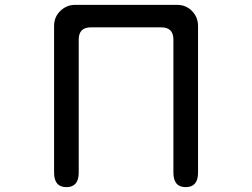

<svg xmlns="http://www.w3.org/2000/svg" viewBox="-20 -769 1040 792"><path d="M354.5 -656.2Q304.7 -656.2 304.7 -605.5V-56.6Q304.7 2.9 253.9 2.9Q203.1 2.9 203.1 -56.6V-662.1Q203.1 -699.2 229 -724.1Q254.9 -749 290 -749H710Q747.1 -749 772 -723.6Q796.9 -698.2 796.9 -662.1V-56.6Q796.9 2.9 746.1 2.9Q695.3 2.9 695.3 -56.6V-605.5Q695.3 -656.2 645.5 -656.2Z"/></svg>

Font: MotoyaLMaru
Style: W3 mono
Weight: 400
Version: Version 1.01